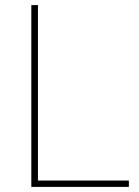

<svg xmlns="http://www.w3.org/2000/svg" viewBox="-20 -734 546 754"><path d="M103 0H486V-25H129V-714H103Z"/></svg>

Font: Noto Sans Sinhala Thin
Style: Regular
Weight: 100
Designer: Jelle Bosma - Monotype Design Team
Foundry: Monotype Imaging Inc.
Version: Version 2.006